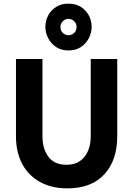

<svg xmlns="http://www.w3.org/2000/svg" viewBox="-20 -1026 734 1058"><path d="M351.1 12Q265 12 201 -23Q137 -58 102.5 -122.5Q68 -187 68 -275V-701H214V-275Q214 -207 246.5 -162.5Q279 -118 347.3 -118Q391 -118 420.5 -138.5Q450 -159 465 -194.5Q480 -230 480 -275V-701H626V-275Q626 -142 554.5 -65Q483 12 351.1 12ZM357 -748Q318.2 -748 289.8 -766.5Q261.5 -785 245.7 -815.2Q230 -845.3 230 -878.1Q230 -912 245.5 -941Q261 -970 289.5 -988Q317.9 -1006 356.9 -1006Q397 -1006 425.5 -988Q454 -970 469.5 -941Q485 -912 485 -878.1Q485 -845.3 469.3 -815.2Q453.5 -785 425.2 -766.5Q396.9 -748 357 -748ZM357.1 -832Q375 -832 388.5 -844.4Q402 -856.9 402 -878Q402 -896 388.7 -909Q375.4 -922 357 -922Q340 -922 326.5 -909Q313 -896 313 -878Q313 -856.9 326.5 -844.4Q340 -832 357.1 -832Z"/></svg>

Font: Inclusive Sans
Style: Regular
Weight: 400
Designer: Olivia King
Foundry: Olivia King
Version: Version 2.004